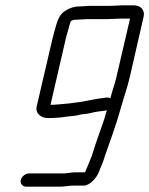

<svg xmlns="http://www.w3.org/2000/svg" viewBox="-20 -696 561 722"><path d="M241 -600 246 -616C253 -621 259 -622 270 -622C283 -622 294 -624 306 -624H383C400 -624 414 -626 434 -626H469L418 -407C412 -380 401 -352 395 -326C391 -329 385 -330 379 -329L357 -326C326 -322 294 -313 262 -310L240 -307L195 -303C188 -302 181 -302 173 -302H170L227 -549C231 -567 237 -583 241 -600ZM58 -19C55 -6 65 6 78 6H204C223 6 239 2 256 2H294C318 2 344 -27 353 -52C360 -72 368 -85 374 -108C394 -165 418 -230 435 -292C446 -331 459 -367 468 -406L520 -633C526 -658 509 -676 483 -676H445C425 -676 412 -674 395 -674H318C306 -674 294 -672 282 -672C260 -672 244 -667 228 -657C207 -645 199 -627 191 -601C187 -584 181 -567 177 -549L118 -296C112 -270 133 -252 161 -252C187 -252 211 -254 234 -258L256 -260C269 -261 284 -267 298 -267C305 -268 314 -269 321 -271C339 -276 360 -278 376 -280C378 -280 380 -281 382 -282L372 -248C358 -205 338 -154 326 -112C318 -90 312 -78 304 -58C303 -55 302 -51 298 -48H266C260 -48 254 -48 249 -47L232 -45C227 -44 221 -44 215 -44H89C76 -44 61 -32 58 -19Z"/></svg>

Font: Electronic
Style: BookIt
Weight: 400
Version: Version 1.011